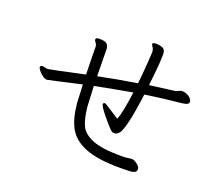

<svg xmlns="http://www.w3.org/2000/svg" viewBox="-118 -919 1236 1067"><g transform="rotate(20 500.0 -385.5)"><path d="M880 -482Q784 -473 670 -456Q655 -342 641.5 -286Q628 -230 615.5 -213.5Q603 -197 585 -197Q576 -197 568 -203Q544 -225 507.5 -270.5Q471 -316 471 -327Q471 -331 474 -333.5Q477 -336 479 -336Q488 -336 505 -323L575 -278Q593 -323 609 -446Q512 -429 390 -405Q394 -310 396 -284Q403 -216 421 -176.5Q439 -137 495.5 -114Q552 -91 666 -91Q699 -91 715 -95Q719 -96 730 -96Q743 -95 761 -81Q779 -67 779 -54Q779 -39 766.5 -33.5Q754 -28 737 -28L683 -27Q550 -27 477 -56Q404 -85 373.5 -140Q343 -195 335 -285L332 -353L330 -392Q137 -348 133 -348Q121 -348 107 -358Q93 -368 82.5 -381Q72 -394 72 -402Q72 -407 75 -408Q80 -411 84 -411Q88 -411 94.5 -409.5Q101 -408 105 -407L119 -406Q126 -406 328 -450Q325 -564 325 -614Q325 -624 318 -633Q316 -636 312.5 -641Q309 -646 309 -650V-652Q310 -662 330 -662Q367 -662 377 -649Q387 -636 387 -618V-597L389 -462Q501 -485 616 -503Q623 -567 628 -640L631 -694Q631 -700 630 -703Q630 -703 626 -715Q624 -718 619.5 -724.5Q615 -731 615 -736Q616 -744 632 -744H642Q674 -741 683 -731Q692 -721 692 -702V-689Q691 -636 677 -514Q725 -521 829 -534Q833 -535 843 -540.5Q853 -546 861 -546H863Q885 -546 903.5 -532.5Q922 -519 922 -505V-503Q921 -492 910 -488Q899 -484 880 -482Z"/></g></svg>

Font: Iansui 0.93
Style: Regular
Weight: 400
Designer: But Ko / Fontworks Inc.
Foundry: zi-hi.com / Fontworks Inc.
Version: Version 0.931